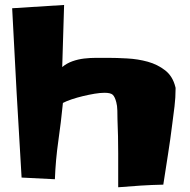

<svg xmlns="http://www.w3.org/2000/svg" viewBox="-20 -748 786 794"><path d="M706.1 -380.9Q706.1 -344.7 701.7 -308.1Q697.3 -271.5 692.4 -235.4Q684.6 -171.9 674.8 -109.9Q665 -47.9 655.3 15.6Q607.4 16.6 561.5 19.5Q515.6 22.5 468.8 26.4Q468.8 -44.9 468.8 -114.7Q468.8 -184.6 465.8 -254.9Q465.8 -268.6 465.3 -290Q464.8 -311.5 460.9 -325.2Q455.1 -347.7 446.3 -356Q437.5 -364.3 412.1 -364.3Q394.5 -364.3 371.1 -360.4Q347.7 -356.4 323.2 -350.6Q298.8 -344.7 276.9 -337.4Q254.9 -330.1 240.2 -322.3Q232.4 -243.2 221.2 -165Q210 -86.9 207 -6.8L69.3 -13.7Q58.6 -189.5 48.8 -363.8Q39.1 -538.1 30.3 -713.9L245.1 -727.5Q243.2 -663.1 241.2 -599.1Q239.3 -535.2 237.3 -470.7Q255.9 -486.3 279.3 -494.6Q302.7 -502.9 327.6 -505.9Q352.5 -508.8 377.9 -508.8Q403.3 -508.8 426.8 -508.8Q461.9 -508.8 506.3 -506.3Q550.8 -503.9 591.3 -492.7Q631.8 -481.4 663.1 -457Q694.3 -432.6 705.1 -388.7Q706.1 -386.7 706.1 -384.8Q706.1 -382.8 706.1 -380.9Z"/></svg>

Font: Slackey
Style: Regular
Weight: 400
Designer: Squid
Foundry: Font Diner, Inc DBA Sideshow
Version: Version 1.000